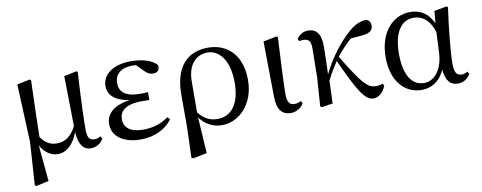

<svg xmlns="http://www.w3.org/2000/svg" viewBox="-63 -836 3374 1345"><g transform="rotate(-10 1623.5 -164.0)"><path d="M291 15C356 15 405 -33 437 -116C442 -28 472 15 527 15C568 15 598 -7 616 -37L607 -56C594 -49 582 -43 563 -43C529 -43 512 -58 512 -122C512 -200 515 -295 528 -528L520 -534L430 -515L436 -159C401 -90 355 -60 300 -60C255 -60 217 -77 185 -126C186 -224 190 -323 196 -528L187 -534L96 -515L114 -104L94 202L104 209L194 189L170 -68C197 -17 243 15 291 15Z M883 15C983 15 1063 -28 1107 -88L1092 -107C1040 -69 982 -50 911 -50C819 -50 775 -87 775 -147C775 -203 813 -248 939 -248C950 -248 961 -248 988 -247V-303C964 -301 948 -301 931 -301C825 -301 786 -342 786 -403C786 -465 831 -505 913 -505L938 -504L982 -459C1011 -430 1026 -425 1051 -425C1077 -425 1095 -444 1092 -474C1061 -517 985 -537 908 -537C769 -537 702 -471 702 -395C702 -334 748 -285 854 -271C729 -254 681 -196 681 -128C681 -39 763 15 883 15Z M1208 202 1219 209 1319 189 1303 -68C1339 -16 1395 15 1460 15C1581 15 1693 -93 1693 -266C1693 -448 1588 -537 1455 -537C1308 -537 1215 -442 1215 -245V-13ZM1302 -104 1303 -325C1304 -436 1359 -504 1447 -504C1530 -504 1598 -421 1598 -265C1598 -112 1535 -33 1435 -33C1378 -33 1335 -60 1302 -104Z M1949 15C1994 15 2028 -13 2041 -38L2032 -56C2019 -49 2006 -43 1986 -43C1955 -43 1934 -59 1934 -120C1934 -196 1939 -284 1951 -525L1942 -531L1847 -512L1852 -114C1853 -23 1890 15 1949 15Z M2539 15C2572 15 2606 -11 2626 -60L2617 -76C2606 -71 2588 -67 2568 -67C2505 -67 2467 -120 2347 -315C2383 -360 2418 -396 2453 -427L2530 -433C2584 -437 2612 -454 2612 -491C2612 -520 2596 -532 2577 -537C2541 -533 2505 -523 2458 -482C2384 -419 2306 -318 2252 -207C2254 -273 2257 -340 2257 -401C2258 -498 2224 -533 2165 -533C2129 -533 2102 -512 2086 -488L2093 -471C2102 -473 2113 -474 2124 -474C2162 -474 2176 -457 2176 -402L2173 -198L2159 4L2168 12L2248 0C2251 -54 2252 -107 2254 -162C2282 -216 2300 -245 2328 -288C2432 -63 2475 15 2539 15Z M2882 15C2944 15 3009 -17 3045 -100C3055 -16 3085 15 3139 15C3179 15 3211 -8 3227 -39L3216 -56C3203 -48 3192 -43 3173 -43C3140 -43 3123 -65 3123 -129C3123 -211 3141 -383 3161 -524L3151 -531L3063 -515L3055 -428C3022 -502 2965 -537 2893 -537C2777 -537 2670 -440 2670 -253C2670 -84 2759 15 2882 15ZM3051 -365 3044 -217C3036 -84 2966 -30 2906 -30C2820 -30 2766 -107 2766 -261C2766 -430 2833 -493 2910 -493C2967 -493 3022 -460 3051 -365Z"/></g></svg>

Font: Noto Serif KR Medium
Style: Regular
Weight: 500
Designer: Ryoko NISHIZUKA 西塚涼子 (kana & ideographs); Frank Grießhammer (Latin, Greek & Cyrillic); Wenlong ZHANG 张文龙 (bopomofo); San
Foundry: Adobe
Version: Version 2.001;hotconv 1.1.0;makeotfexe 2.6.0